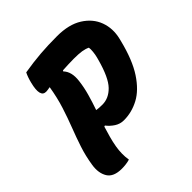

<svg xmlns="http://www.w3.org/2000/svg" viewBox="-197 -856 1001 1001"><g transform="rotate(-45 303.5 -356.0)"><path d="M190 0Q177 4 161.5 6Q146 8 131 8Q70 8 48.5 -27Q27 -62 35 -115Q44 -173 61 -224.5Q78 -276 98 -327.5Q118 -379 136 -435.5Q154 -492 165 -559Q155 -557 147 -556Q139 -555 135 -555Q91 -555 113 -643Q121 -676 133 -700Q200 -711 256.5 -715.5Q313 -720 380 -720Q467 -720 521.5 -685.5Q576 -651 596 -596.5Q616 -542 601 -480L598 -468Q570 -354 526 -287Q482 -220 428.5 -191.5Q375 -163 317 -163Q289 -163 266 -178Q243 -193 227 -214L221 -212Q212 -183 204 -154Q196 -125 191 -96Q187 -73 186.5 -48Q186 -23 190 0ZM296 -473Q291 -431 279 -388.5Q267 -346 252 -303Q269 -300 295 -300Q342 -300 379.5 -338.5Q417 -377 445 -480L449 -495Q453 -510 455 -529.5Q457 -549 455 -560Q439 -568 417 -571.5Q395 -575 358 -575Q335 -575 314.5 -574Q294 -573 276 -572L273 -567Q304 -535 296 -473Z"/></g></svg>

Font: Recursive Sn Csl St XBd
Style: Italic
Weight: 800
Italic angle: -15°
Version: Version 1.079;hotconv 1.0.112;makeotfexe 2.5.65598; ttfautoh